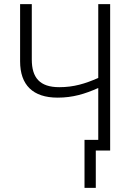

<svg xmlns="http://www.w3.org/2000/svg" viewBox="-20 -734 647 936"><path d="M517 0V-714H459V-354C395 -326 340 -309 269 -309C174 -309 135 -355 135 -444V-714H78V-435C78 -320 140 -258 261 -258C335 -258 394 -276 459 -305V-52H392V182H447V0Z"/></svg>

Font: Noto Sans SemiCondensed Light
Style: Regular
Weight: 300
Width: 4
Designer: Monotype Design Team
Foundry: Monotype Imaging Inc.
Version: Version 2.013